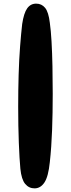

<svg xmlns="http://www.w3.org/2000/svg" viewBox="-20 -825 390 1056"><path d="M170 211Q139 211 118.5 186.5Q98 162 92 103Q87 50 83.5 -41Q80 -132 80 -238Q80 -330 82.5 -414Q85 -498 90.5 -569.5Q96 -641 102 -693Q111 -753 129.5 -779Q148 -805 179 -805Q209 -805 228 -782Q247 -759 254 -700Q260 -658 263.5 -596Q267 -534 268.5 -460.5Q270 -387 270 -309Q270 -204 266.5 -109.5Q263 -15 254 67Q246 146 224.5 178.5Q203 211 170 211Z"/></svg>

Font: DynaPuff Condensed SemiBold
Style: Regular
Weight: 600
Width: 3
Designer: Toshi Omagari, Jennifer Daniel
Foundry: Google Fonts
Version: Version 2.000